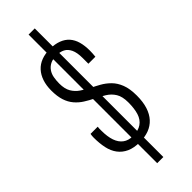

<svg xmlns="http://www.w3.org/2000/svg" viewBox="-257 -744 815 815"><g transform="rotate(-45 150.0 -337.0)"><path d="M132 49V-723H169V49ZM144 -66Q108 -66 84 -77Q60 -88 45 -108Q30 -128 24 -156Q18 -184 18 -218Q18 -224 18.5 -229.5Q19 -235 20 -239H63Q62 -234 62 -228Q62 -222 62 -216Q62 -180 70.5 -155.5Q79 -131 96.5 -118Q114 -105 141 -105Q173 -105 192.5 -118.5Q212 -132 220 -157.5Q228 -183 228 -220Q228 -255 215.5 -275.5Q203 -296 182 -309Q161 -322 138 -333Q116 -344 97 -356Q78 -368 63 -385.5Q48 -403 40 -427.5Q32 -452 32 -487Q32 -517 40 -541Q48 -565 63.5 -582Q79 -599 101.5 -607.5Q124 -616 152 -616Q182 -616 204.5 -607.5Q227 -599 241 -583Q255 -567 261.5 -544Q268 -521 268 -491Q268 -483 267.5 -474Q267 -465 266 -456H224V-490Q224 -523 215 -542Q206 -561 190.5 -569Q175 -577 153 -577Q130 -577 115.5 -569.5Q101 -562 92 -549Q83 -536 80 -519Q77 -502 77 -484Q77 -452 88.5 -432.5Q100 -413 118.5 -400.5Q137 -388 158 -377Q177 -368 197.5 -356.5Q218 -345 235.5 -327.5Q253 -310 263.5 -283Q274 -256 274 -215Q274 -177 265 -149Q256 -121 239 -102.5Q222 -84 198 -75Q174 -66 144 -66Z"/></g></svg>

Font: Archivo ExtraCondensed Thin
Style: Regular
Weight: 250
Width: 2
Designer: Hector Gatti
Foundry: Omnibus-Type
Version: Version 2.001